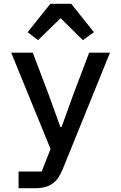

<svg xmlns="http://www.w3.org/2000/svg" viewBox="-20 -794 640 1014"><path d="M369 -300 305 -123H299L235 -300L153 -516H39L247 -7L200 112H78V200H165C247 200 284 166 311 100L561 -516H451ZM246 -774 126 -624 181 -582 300 -698 418 -582 476 -624 356 -774Z"/></svg>

Font: IBM Plex Mono Medm
Style: Regular
Weight: 500
Monospace: yes
Designer: Mike Abbink, Paul van der Laan, Pieter van Rosmalen
Foundry: Bold Monday
Version: Version 2.004